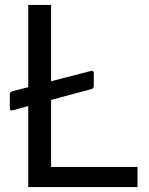

<svg xmlns="http://www.w3.org/2000/svg" viewBox="-20 -762 606 782"><path d="M95 0H540V-82H188V-355L352 -399C359 -401 362 -406 362 -412V-464C362 -472 358 -475 350 -473L188 -431V-742H95V-407L29 -390C23 -388 20 -384 20 -376V-322C20 -314 23 -311 33 -313L95 -330Z"/></svg>

Font: Cheyenne Sans
Style: Regular
Weight: 400
Designer: The Public Sans project authors (U.S. Web Design System), Libre Franklin designed by Pablo Impallari and Rodrigo Fuenzal
Foundry: The Cheyenne Sans Project Authors
Version: Version 2.007